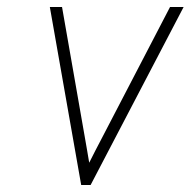

<svg xmlns="http://www.w3.org/2000/svg" viewBox="-20 -531 547 551"><path d="M213 0 123 -511H158L224 -134Q227 -117 230 -99.5Q233 -82 236 -64Q245 -82 254 -99.5Q263 -117 272 -134L468 -511H507L240 0Z"/></svg>

Font: Overpass Thin
Style: Italic
Weight: 250
Italic angle: -10°
Designer: Delve Withrington, Dave Bailey, Thomas Jockin
Foundry: Delve Fonts LLC
Version: Version 4.000